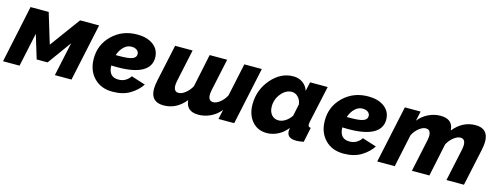

<svg xmlns="http://www.w3.org/2000/svg" viewBox="-21 -1110 4372 1696"><g transform="rotate(15 2164.5 -262.5)"><path d="M0 0 111 -525H277L361 -248L564 -525H738L626 0H474L540 -309L383 -92H283L217 -309L151 0Z M1025 -107Q1064 -107 1092 -125Q1120 -143 1133 -166L1263 -125Q1228 -70 1162.5 -30Q1097 10 1002 10Q896 10 832.5 -56Q769 -122 768 -227Q766 -356 857.5 -445.5Q949 -535 1086 -535Q1175 -535 1230.5 -495Q1286 -455 1290 -385Q1294 -299 1218 -254.5Q1142 -210 988 -210Q952 -210 933 -211Q935 -107 1025 -107ZM1064 -418Q1026 -418 995 -388.5Q964 -359 947 -310H981Q1065 -310 1099.5 -324Q1134 -338 1132 -370Q1131 -392 1112 -405Q1093 -418 1064 -418Z M2114 0H1970L1989 -88Q1953 -42 1899.5 -16Q1846 10 1788 10Q1676 10 1669 -92Q1587 10 1469 10Q1351 10 1351 -110Q1351 -143 1361 -189L1433 -525H1593L1530 -230Q1525 -203 1525 -188Q1525 -131 1569 -131Q1598 -131 1631.5 -157.5Q1665 -184 1686 -224L1749 -525H1909L1846 -230Q1841 -203 1841 -188Q1841 -131 1886 -131Q1915 -131 1948 -157.5Q1981 -184 2002 -224L2066 -525H2226Z M2227 -203Q2227 -336 2313 -435.5Q2399 -535 2513 -535Q2563 -535 2599.5 -509Q2636 -483 2650 -439L2668 -522H2829L2755 -180Q2753 -162 2753 -159Q2753 -136 2778 -135L2750 0Q2710 8 2682 8Q2597 8 2597 -59Q2597 -69 2600 -87Q2564 -40 2514.5 -15Q2465 10 2413 10Q2328 10 2277.5 -50Q2227 -110 2227 -203ZM2600 -198 2623 -308Q2618 -348 2593 -373.5Q2568 -399 2536 -399Q2481 -399 2438.5 -347Q2396 -295 2396 -229Q2396 -183 2420 -154Q2444 -125 2485 -125Q2515 -125 2546 -144.5Q2577 -164 2600 -198Z M3138 -107Q3177 -107 3205 -125Q3233 -143 3246 -166L3376 -125Q3341 -70 3275.5 -30Q3210 10 3115 10Q3009 10 2945.5 -56Q2882 -122 2881 -227Q2879 -356 2970.5 -445.5Q3062 -535 3199 -535Q3288 -535 3343.5 -495Q3399 -455 3403 -385Q3407 -299 3331 -254.5Q3255 -210 3101 -210Q3065 -210 3046 -211Q3048 -107 3138 -107ZM3177 -418Q3139 -418 3108 -388.5Q3077 -359 3060 -310H3094Q3178 -310 3212.5 -324Q3247 -338 3245 -370Q3244 -392 3225 -405Q3206 -418 3177 -418Z M3534 -525H3678L3659 -437Q3695 -483 3748.5 -509Q3802 -535 3860 -535Q3972 -535 3979 -433Q4061 -535 4179 -535Q4297 -535 4297 -415Q4297 -382 4287 -336L4215 0H4055L4118 -295Q4123 -322 4123 -337Q4123 -394 4079 -394Q4050 -394 4016.5 -367.5Q3983 -341 3962 -301L3899 0H3739L3802 -295Q3807 -322 3807 -337Q3807 -394 3762 -394Q3733 -394 3700 -367.5Q3667 -341 3646 -301L3582 0H3422Z"/></g></svg>

Font: Raleway-v4020 ExtraBold
Style: Italic
Weight: 800
Italic angle: -12°
Designer: Matt McInerney, Pablo Impallari, Rodrigo Fuenzalida
Foundry: Matt McInerney, Pablo Impallari, Rodrigo Fuenzalida
Version: Version 4.020;PS 004.020;hotconv 1.0.88;makeotf.lib2.5.64775